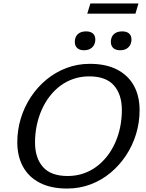

<svg xmlns="http://www.w3.org/2000/svg" viewBox="-20 -1080 846 1110"><path d="M182.5 -256.5Q182.5 -166.5 228.5 -114.5Q274.5 -62.5 371 -62.5Q419 -62.5 460.8 -76.5Q502.5 -90.5 537.2 -116.2Q572 -142 599.5 -177.2Q627 -212.5 646 -255Q665 -297.5 674.8 -345.5Q684.5 -393.5 684.5 -444Q684.5 -534 638.5 -586.2Q592.5 -638.5 496 -638.5Q448.5 -638.5 406.5 -624.5Q364.5 -610.5 329.8 -584.8Q295 -559 267.8 -523.8Q240.5 -488.5 221.5 -445.8Q202.5 -403 192.5 -355.2Q182.5 -307.5 182.5 -256.5ZM787 -443Q787 -371.5 766.5 -304.5Q746 -237.5 708 -180.5Q670 -123.5 618.2 -80.5Q566.5 -37.5 503 -13.8Q439.5 10 368 10Q275 10 210.8 -22.8Q146.5 -55.5 113.2 -116Q80 -176.5 80 -257.5Q80 -329 100.5 -396Q121 -463 159 -520.2Q197 -577.5 249 -620.2Q301 -663 364.5 -687Q428 -711 499 -711Q592.5 -711 656.5 -678Q720.5 -645 753.8 -585Q787 -525 787 -443ZM465 -789.5Q440.5 -789.5 426.5 -802.2Q412.5 -815 412.5 -838Q412.5 -855 419.5 -868.8Q426.5 -882.5 441.2 -890.5Q456 -898.5 478.5 -898.5Q503 -898.5 517 -886.5Q531 -874.5 531 -851.5Q531 -834.5 523.8 -820.5Q516.5 -806.5 502 -798Q487.5 -789.5 465 -789.5ZM673.5 -789.5Q649 -789.5 635 -802.2Q621 -815 621 -838Q621 -855 628 -868.8Q635 -882.5 649.8 -890.5Q664.5 -898.5 687.5 -898.5Q712 -898.5 726 -886.5Q740 -874.5 740 -851.5Q740 -834.5 732.8 -820.5Q725.5 -806.5 711 -798Q696.5 -789.5 673.5 -789.5ZM484.5 -1001 502.5 -1060H780.5L763 -1001Z"/></svg>

Font: Newsreader 8pt
Style: Italic
Weight: 400
Italic angle: -17°
Version: Version 1.003